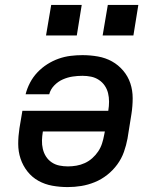

<svg xmlns="http://www.w3.org/2000/svg" viewBox="-20 -752 640 780"><path d="M255 8Q223 8 192.5 2.5Q162 -3 136 -17.5Q110 -32 91.5 -55.5Q73 -79 63.5 -107.5Q54 -136 54 -167.5Q54 -199 59 -231L71 -302H420V-303Q423 -321 423 -339Q423 -357 419 -373.5Q415 -390 405.5 -404Q396 -418 381.5 -427.5Q367 -437 350 -440.5Q333 -444 315 -444Q295 -444 275 -441Q255 -438 235.5 -429.5Q216 -421 200.5 -405Q185 -389 180 -369H84Q90 -393 102 -416Q114 -439 132 -458Q150 -477 172 -491Q194 -505 218 -513.5Q242 -522 266.5 -525Q291 -528 315 -528Q347 -528 378 -522.5Q409 -517 435 -502.5Q461 -488 480.5 -465Q500 -442 509.5 -413.5Q519 -385 519 -353Q519 -321 514 -289L498 -189Q493 -162 483.5 -135Q474 -108 456.5 -84Q439 -60 415.5 -41.5Q392 -23 365 -12Q338 -1 310.5 3.5Q283 8 255 8ZM256 -76Q273 -76 290.5 -79Q308 -82 324.5 -89.5Q341 -97 355 -109.5Q369 -122 379 -137Q389 -152 394.5 -169Q400 -186 403 -203L406 -218H154V-217Q151 -199 150.5 -181.5Q150 -164 154 -147Q158 -130 167 -116Q176 -102 190 -92.5Q204 -83 221 -79.5Q238 -76 256 -76ZM397 -608 418 -732H542L522 -608ZM167 -608 188 -732H312L292 -608Z"/></svg>

Font: Iosevka SS04 Md Ex Obl
Style: Regular
Weight: 500
Width: 7
Italic angle: -9°
Monospace: yes
Designer: Belleve Invis
Foundry: Belleve Invis
Version: Version 19.0.0; ttfautohint (v1.8.4)